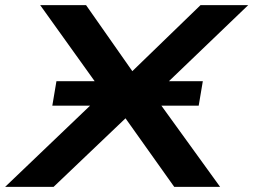

<svg xmlns="http://www.w3.org/2000/svg" viewBox="-61 -725 983 745"><path d="M-41 0 368 -391 365 -328 95 -705H273L465 -431H434L717 -705H902L508 -327L511 -390L793 0H615L411 -287L446 -285L147 0ZM142 -315 158 -410H726L710 -315Z"/></svg>

Font: Nunito Sans 10pt Expanded
Style: Bold Italic
Weight: 700
Width: 7
Italic angle: -9°
Designer: Vernon Adams
Foundry: Vernon Adams
Version: Version 3.101;gftools[0.9.27]